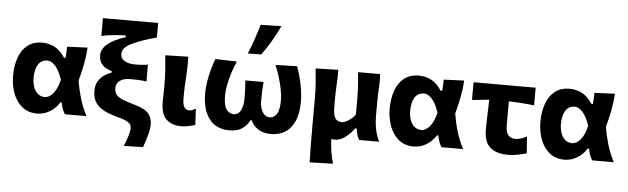

<svg xmlns="http://www.w3.org/2000/svg" viewBox="-56 -1005 4647 1420"><g transform="rotate(5 2267.5 -295.5)"><path d="M237 13Q169.5 13 124.8 -24.2Q80 -61.5 58 -121.5Q36 -181.5 36 -250.5Q36 -324.5 56.8 -384Q77.5 -443.5 120.8 -478.2Q164 -513 230.5 -513Q280 -513 323 -490.8Q366 -468.5 400 -415.5H411.5Q413.5 -438 414.2 -458.5Q415 -479 415.5 -499L567 -505.5Q563.5 -443.5 550.8 -378.5Q538 -313.5 522 -258Q532 -193 551.2 -127.8Q570.5 -62.5 603 0H442.5Q429.5 -20 422.5 -42Q415.5 -64 411.5 -84.5H402Q374 -39 330 -13Q286 13 237 13ZM283.5 -113Q315.5 -114.5 344.5 -147.5Q373.5 -180.5 391 -251.5Q368.5 -319 339.2 -351.5Q310 -384 280 -384.5Q230.5 -382.5 209.5 -344Q188.5 -305.5 188.5 -249Q188.5 -214 198.2 -183.5Q208 -153 229 -133.8Q250 -114.5 283.5 -113Z M897 195.5Q913.5 157 925 119.8Q936.5 82.5 936.5 60Q936.5 34 914.2 18.5Q892 3 842 -10.5Q805 -20.5 769.8 -33.2Q734.5 -46 706.5 -65.5Q678.5 -85 661.8 -115.2Q645 -145.5 645 -191.5Q645 -235 663.2 -264.2Q681.5 -293.5 708.2 -311.2Q735 -329 760 -336V-348Q737 -353.5 715 -366Q693 -378.5 678.8 -401Q664.5 -423.5 664.5 -458.5Q664.5 -550 841 -607V-619H830.5Q799 -619 751 -614.5Q703 -610 661 -600V-732.5H1071V-624Q956.5 -594.5 888 -560.5Q819.5 -526.5 819.5 -483.5Q819.5 -446 850 -429Q880.5 -412 924.5 -412Q953 -412 974.2 -413.2Q995.5 -414.5 1022.5 -419V-294Q992.5 -298.5 962 -299.8Q931.5 -301 902 -301Q854 -301 825.8 -281.5Q797.5 -262 797.5 -225.5Q797.5 -192.5 815 -173.5Q832.5 -154.5 867.8 -141.5Q903 -128.5 956 -113Q1030 -92 1056 -59Q1082 -26 1082 22.5Q1082 47.5 1074.2 79.8Q1066.5 112 1056.5 142.5Q1046.5 173 1039.5 192Z M1308.5 13.5Q1237.5 13.5 1196.5 -25Q1155.5 -63.5 1155.5 -151.5Q1155.5 -187.5 1156.5 -212.5Q1157.5 -237.5 1157.5 -266Q1157.5 -337.5 1153.8 -390.8Q1150 -444 1144 -499L1315.5 -503.5Q1317 -418.5 1311.8 -347.2Q1306.5 -276 1306.5 -226.5V-188Q1306.5 -151 1318.2 -129.8Q1330 -108.5 1358 -108.5Q1367.5 -108.5 1379 -113.2Q1390.5 -118 1404 -125.5L1410.5 -5.5Q1393 0.5 1364.5 7Q1336 13.5 1308.5 13.5Z M1662 13Q1605 13 1560 -14Q1515 -41 1488.8 -98.8Q1462.5 -156.5 1462.5 -248Q1462.5 -287.5 1470 -332.5Q1477.5 -377.5 1489.5 -422Q1501.5 -466.5 1515.5 -503.5L1676 -499Q1659 -462.5 1644 -416.2Q1629 -370 1619.8 -324Q1610.5 -278 1610.5 -243Q1610.5 -168 1631.5 -139Q1652.5 -110 1687.5 -108.5Q1723.5 -111 1739.8 -145.8Q1756 -180.5 1756 -230Q1756 -263 1754.8 -298.8Q1753.5 -334.5 1750.5 -365.5H1885.5Q1882.5 -333 1881.2 -295.5Q1880 -258 1880 -222.5Q1880 -178 1898.5 -144.5Q1917 -111 1954 -108.5Q1986 -110 2005.8 -140.2Q2025.5 -170.5 2025.5 -243Q2025.5 -278 2016.5 -324Q2007.5 -370 1993 -416.2Q1978.5 -462.5 1962 -499L2122.5 -503.5Q2136.5 -466.5 2148 -422Q2159.5 -377.5 2166.5 -332.5Q2173.5 -287.5 2173.5 -248Q2173.5 -156.5 2147.5 -98.8Q2121.5 -41 2076.5 -14Q2031.5 13 1974 13Q1912.5 13 1875 -13.5Q1837.5 -40 1823.5 -75H1813Q1798.5 -41.5 1762.2 -14.2Q1726 13 1662 13ZM1751.5 -565.5Q1773.5 -620.5 1792.5 -675.2Q1811.5 -730 1827.5 -785L1981.5 -788.5Q1954 -731.5 1921.2 -674.2Q1888.5 -617 1850.5 -567Z M2277 196.5Q2275.5 143 2274.8 90.5Q2274 38 2274 -24V-272Q2274 -342 2270.2 -393.8Q2266.5 -445.5 2260.5 -499L2428.5 -503.5Q2429.5 -450 2426.2 -398.2Q2423 -346.5 2423 -291V-225Q2423 -172 2437.5 -146Q2452 -120 2489.5 -120Q2508.5 -120 2538 -139.2Q2567.5 -158.5 2587 -184.5V-291Q2587 -346.5 2584 -396Q2581 -445.5 2576 -499H2740Q2743 -446 2739.5 -393.8Q2736 -341.5 2736 -272V-182.5Q2736 -141.5 2744.2 -95.5Q2752.5 -49.5 2775.5 0H2626.5Q2615.5 -20.5 2610.2 -40.8Q2605 -61 2602.5 -82.5H2590Q2564.5 -44.5 2525.2 -15.5Q2486 13.5 2451 13.5Q2435 13.5 2421.5 10.5Q2423 58 2429.8 101.5Q2436.5 145 2450 192Z M3033 13Q2965.5 13 2920.8 -24.2Q2876 -61.5 2854 -121.5Q2832 -181.5 2832 -250.5Q2832 -324.5 2852.8 -384Q2873.5 -443.5 2916.8 -478.2Q2960 -513 3026.5 -513Q3076 -513 3119 -490.8Q3162 -468.5 3196 -415.5H3207.5Q3209.5 -438 3210.2 -458.5Q3211 -479 3211.5 -499L3363 -505.5Q3359.5 -443.5 3346.8 -378.5Q3334 -313.5 3318 -258Q3328 -193 3347.2 -127.8Q3366.5 -62.5 3399 0H3238.5Q3225.5 -20 3218.5 -42Q3211.5 -64 3207.5 -84.5H3198Q3170 -39 3126 -13Q3082 13 3033 13ZM3079.5 -113Q3111.5 -114.5 3140.5 -147.5Q3169.5 -180.5 3187 -251.5Q3164.5 -319 3135.2 -351.5Q3106 -384 3076 -384.5Q3026.5 -382.5 3005.5 -344Q2984.5 -305.5 2984.5 -249Q2984.5 -214 2994.2 -183.5Q3004 -153 3025 -133.8Q3046 -114.5 3079.5 -113Z M3733.5 13.5Q3646 13.5 3600 -26.8Q3554 -67 3554 -157.5Q3554 -208 3556.2 -261.8Q3558.5 -315.5 3560 -380.5L3433 -367.5V-499H3894V-367.5Q3846.5 -373.5 3798.8 -376.8Q3751 -380 3705.5 -381.5Q3705.5 -336.5 3705.5 -291.5Q3705.5 -246.5 3705.5 -201.5Q3705.5 -151 3725 -129.8Q3744.5 -108.5 3778.5 -108.5Q3796.5 -108.5 3818.8 -115.8Q3841 -123 3861.5 -133.5L3871 -9.5Q3849 -2.5 3809.8 5.5Q3770.5 13.5 3733.5 13.5Z M4152 13Q4084.5 13 4039.8 -24.2Q3995 -61.5 3973 -121.5Q3951 -181.5 3951 -250.5Q3951 -324.5 3971.8 -384Q3992.5 -443.5 4035.8 -478.2Q4079 -513 4145.5 -513Q4195 -513 4238 -490.8Q4281 -468.5 4315 -415.5H4326.5Q4328.5 -438 4329.2 -458.5Q4330 -479 4330.5 -499L4482 -505.5Q4478.5 -443.5 4465.8 -378.5Q4453 -313.5 4437 -258Q4447 -193 4466.2 -127.8Q4485.5 -62.5 4518 0H4357.5Q4344.5 -20 4337.5 -42Q4330.5 -64 4326.5 -84.5H4317Q4289 -39 4245 -13Q4201 13 4152 13ZM4198.5 -113Q4230.5 -114.5 4259.5 -147.5Q4288.5 -180.5 4306 -251.5Q4283.5 -319 4254.2 -351.5Q4225 -384 4195 -384.5Q4145.5 -382.5 4124.5 -344Q4103.5 -305.5 4103.5 -249Q4103.5 -214 4113.2 -183.5Q4123 -153 4144 -133.8Q4165 -114.5 4198.5 -113Z"/></g></svg>

Font: Commissioner Flair
Style: Bold
Weight: 700
Designer: Kostas Bartsokas
Foundry: Kostas Bartsokas
Version: Version 1.000; ttfautohint (v1.8.3)